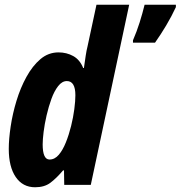

<svg xmlns="http://www.w3.org/2000/svg" viewBox="-20 -780 762 810"><path d="M541 -610Q557 -647 569 -685Q581 -723 590 -760H722V-750Q704 -711 681 -672.5Q658 -634 634 -600H541ZM128 10Q76 10 46.5 -33Q17 -76 17 -152Q17 -193 25 -246.5Q33 -300 49.5 -354.5Q66 -409 91.5 -455.5Q117 -502 150.5 -530.5Q184 -559 227 -559Q261 -559 289 -543.5Q317 -528 331 -493H334Q338 -521 341.5 -544.5Q345 -568 349 -583L387 -760H525L363 0H251L250 -61H246Q217 -27 192 -8.5Q167 10 128 10ZM189 -107Q211 -107 228 -127Q245 -147 258 -179.5Q271 -212 280 -248.5Q289 -285 293.5 -319.5Q298 -354 298 -378Q298 -438 262 -438Q242 -438 225.5 -417Q209 -396 197 -363Q185 -330 176.5 -293Q168 -256 164 -223.5Q160 -191 160 -171Q160 -107 189 -107Z"/></svg>

Font: Noto Sans ExtraCondensed ExtraBold
Style: Italic
Weight: 800
Width: 2
Italic angle: -12°
Designer: Monotype Design Team
Foundry: Monotype Imaging Inc.
Version: Version 2.013; ttfautohint (v1.8.4.7-5d5b)